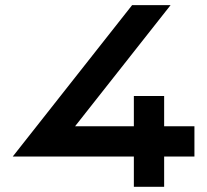

<svg xmlns="http://www.w3.org/2000/svg" viewBox="-20 -723 802 743"><path d="M615.2 -234.4H732.4V-117.2H615.2V0H498V-117.2H29.3L491.2 -703.1H640.1L270.5 -234.4H498V-351.6H615.2Z"/></svg>

Font: Gerhaus
Style: Regular
Weight: 400
Designer: GGBotNet
Foundry: GGBotNet
Version: 1.01